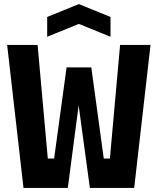

<svg xmlns="http://www.w3.org/2000/svg" viewBox="-20 -920 772 940"><path d="M95 0 15 -700H164L214 -144H245L306 -590H427L488 -144H518L568 -700H717L637 0H420L365 -404L312 0ZM211 -740V-837L366 -900L521 -837V-740L366 -803Z"/></svg>

Font: Tektur SemiCondensed SemiBold
Style: Regular
Weight: 600
Width: 4
Designer: Adam Jagosz
Foundry: Adam Jagosz
Version: Version 1.005;gftools[0.9.30]